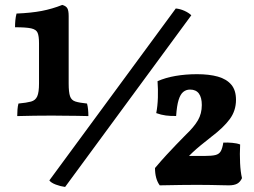

<svg xmlns="http://www.w3.org/2000/svg" viewBox="-20 -750 1029 779"><path d="M232.5 -730Q247.5 -726 253 -716.7Q258.6 -707.4 258.6 -684.8V-411.1Q258.6 -376 264.1 -359.7Q269.5 -343.4 285.8 -338.2Q302 -333 333.1 -329.9Q336.1 -318.8 337.3 -306Q338.6 -293.1 338.6 -279Q318.1 -280 291.9 -280Q265.7 -280 239.3 -280.5Q212.9 -281 191.4 -281Q159.8 -281 119.9 -280.5Q80 -280 49.9 -279Q49.9 -291.6 50.9 -305.2Q51.9 -318.8 54.9 -329.9Q88 -333 106 -337.9Q124 -342.9 131.1 -359.2Q138.3 -375.4 138.3 -411.1V-574.4Q138.3 -603.4 132.6 -616.9Q126.9 -630.4 106.4 -634.9Q86 -639.4 41 -639.4Q41 -654 42.3 -667.9Q43.6 -681.8 47.1 -695Q106 -697.4 149.1 -705.6Q192.2 -713.9 232.5 -730ZM244.2 8.5Q225.5 6.1 206.4 -1.1Q187.2 -8.4 180.2 -18L693.2 -715.6Q710.5 -714.1 728.3 -706.1Q746 -698.1 756.2 -688ZM628.1 2Q608.9 -24.1 608.9 -68.3Q635.4 -99.7 656 -121.9Q676.5 -144.1 694.9 -163.2Q713.3 -182.2 733.1 -202.4Q767.5 -235 783.1 -262.1Q798.8 -289.2 798.8 -323.9Q798.8 -354.2 787 -370.4Q775.2 -386.6 751 -386.6Q735.3 -386.6 723.6 -377.1Q711.9 -367.6 704.7 -344.6Q697.5 -321.6 694.6 -279.4Q672.3 -278.9 653 -281.4Q633.8 -283.9 613.9 -291.1Q619.5 -319.6 620.6 -354.1Q621.6 -388.6 619.2 -420.6Q651.6 -435 692.7 -442Q733.7 -449 779.5 -449Q829 -449 864.1 -439.1Q899.2 -429.1 918.3 -406.6Q937.5 -384.1 937.5 -345Q937.5 -300.7 912 -266.4Q886.6 -232.1 838 -195.4Q812.6 -175.2 794.7 -160.7Q776.8 -146.1 761.1 -131.3Q745.5 -116.5 725.1 -94.8L723.4 -117.3H810Q839 -117.3 854.1 -121Q869.1 -124.7 875.8 -136.6Q882.5 -148.5 886 -171.3Q902.7 -172.3 922.2 -170.5Q941.7 -168.8 954.3 -163.8Q952.3 -124.5 954.1 -88.4Q955.8 -52.4 961.8 -27.3Q954.7 -11.6 942.4 -4.8Q930.1 2 908.1 2Q901 2 881.5 1.5Q862.1 1 835.6 0.5Q809 0 779.7 0Q749.4 0 714.2 0.5Q678.9 1 628.1 2Z"/></svg>

Font: Vollkorn
Style: Regular
Weight: 400
Designer: Friedrich Althausen
Foundry: Friedrich Althausen
Version: Version 5.001